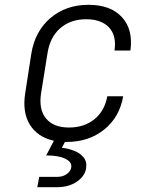

<svg xmlns="http://www.w3.org/2000/svg" viewBox="-20 -580 640 798"><path d="M135 198 143 155H219Q242 155 258 143Q274 131 276 116Q280 94 252 80Q224 66 172 66L204 5Q136 -10 104 -62Q72 -114 85 -194L110 -356Q125 -450 189.5 -505Q254 -560 348 -560Q440 -560 487 -508.5Q534 -457 522 -370H456Q465 -432 433 -466Q401 -500 338 -500Q273 -500 230 -462.5Q187 -425 177 -356L151 -194Q140 -126 171 -88Q202 -50 267 -50Q330 -50 372.5 -84.5Q415 -119 426 -180H492Q477 -93 413 -41.5Q349 10 257 10Q253 10 250 10L237 34Q262 37 286.5 46Q311 55 326.5 73Q342 91 338 119Q333 152 299.5 175Q266 198 217 198Z"/></svg>

Font: NKDuy Mono ExtraLight
Style: Italic
Weight: 200
Italic angle: -9°
Monospace: yes
Designer: NKDuy
Foundry: NKDuy
Version: Version 2.251; ttfautohint (v1.8.4.7-5d5b)